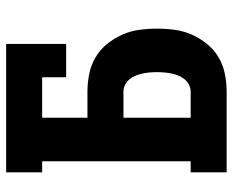

<svg xmlns="http://www.w3.org/2000/svg" viewBox="-88 -688 775 640"><g transform="rotate(-90 300.0 -367.5)"><path d="M46 0V-120H83V-615H46V-735H474V-535H363V-615H228V-464H315Q345 -464 374.5 -458Q404 -452 429.5 -437Q455 -422 474 -398.5Q493 -375 505 -348Q517 -321 521 -291.5Q525 -262 525 -232Q525 -202 521 -172.5Q517 -143 505 -116Q493 -89 474 -65.5Q455 -42 429.5 -27Q404 -12 374.5 -6Q345 0 315 0ZM228 -120H315Q327 -120 338 -125.5Q349 -131 356.5 -140.5Q364 -150 368.5 -161Q373 -172 375.5 -184Q378 -196 379 -208Q380 -220 380 -232Q380 -244 379 -256Q378 -268 375.5 -280Q373 -292 368.5 -303Q364 -314 356.5 -323.5Q349 -333 338 -338.5Q327 -344 315 -344H228Z"/></g></svg>

Font: Iosevka Slab Heavy Extended
Style: Regular
Weight: 900
Width: 7
Monospace: yes
Designer: Belleve Invis
Foundry: Belleve Invis
Version: Version 11.1.0; ttfautohint (v1.8.3)